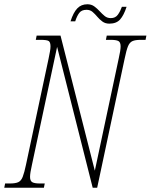

<svg xmlns="http://www.w3.org/2000/svg" viewBox="-43 -881 707 901"><path d="M-23 0 -19 -20H4Q29 -20 42.5 -26Q56 -32 63.5 -51Q71 -70 79 -108L185 -606Q189 -626 191.5 -639.5Q194 -653 194 -663Q194 -683 185.5 -688.5Q177 -694 148 -694H125L129 -714H241L402 -80L514 -606Q523 -645 523 -663Q523 -683 512.5 -688.5Q502 -694 477 -694H454L458 -714H644L640 -694H617Q592 -694 578.5 -688Q565 -682 557.5 -663.5Q550 -645 542 -606L413 0H392L225 -661L107 -108Q98 -69 98 -51Q98 -32 108.5 -26Q119 -20 144 -20H167L163 0ZM470 -770Q451 -770 437.5 -780Q424 -790 413.5 -802.5Q403 -815 391.5 -825Q380 -835 363 -835Q340 -835 329 -820.5Q318 -806 310 -781H288Q301 -822 319.5 -841.5Q338 -861 367 -861Q386 -861 399.5 -851Q413 -841 424.5 -828.5Q436 -816 448 -806Q460 -796 477 -796Q499 -796 510.5 -812.5Q522 -829 529 -849H551Q538 -809 520.5 -789.5Q503 -770 470 -770Z"/></svg>

Font: Noto Serif ExtraCondensed Thin
Style: Italic
Weight: 100
Width: 2
Italic angle: -12°
Designer: Monotype Design Team
Foundry: Monotype Imaging Inc.
Version: Version 2.013